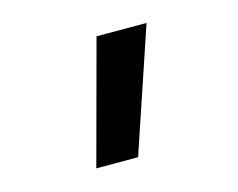

<svg xmlns="http://www.w3.org/2000/svg" viewBox="-59 -242 617 497"><g transform="rotate(-15 250.0 7.0)"><path d="M144 172 233 -158H367L256 172Z"/></g></svg>

Font: Zed Mono
Style: Bold
Weight: 700
Monospace: yes
Designer: Belleve Invis
Foundry: Belleve Invis
Version: Version 1.0.0; ttfautohint (v1.8.4)